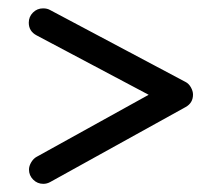

<svg xmlns="http://www.w3.org/2000/svg" viewBox="-20 -521 530 459"><path d="M99.6 -497.1 423.3 -325.2Q431.2 -321.3 436.3 -312.3Q441.4 -303.2 441.4 -294.9Q441.4 -274.9 423.8 -265.1L100.1 -85.9Q92.3 -81.5 83.5 -81.5Q69.3 -81.5 59.3 -91.6Q49.3 -101.6 49.3 -115.7Q49.3 -124 54.7 -133.1Q60.1 -142.1 67.4 -146L335.4 -294.4L67.4 -436.5Q48.8 -446.3 48.8 -466.8Q48.8 -481 58.8 -491Q68.8 -501 83 -501Q92.8 -501 99.6 -497.1Z"/></svg>

Font: Manjari
Style: Regular
Weight: 400
Designer: Santhosh Thottingal <santhosh.thottingal@gmail.com>
Foundry: SMC
Version: Version 2.000